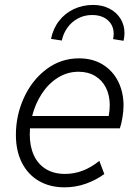

<svg xmlns="http://www.w3.org/2000/svg" viewBox="-20 -763 566 790"><path d="M45.4 -208Q45.4 -288.6 78.6 -361.1Q111.8 -433.6 171.1 -478.3Q230.5 -522.9 305.2 -522.9Q361.8 -522.9 403.3 -497.1Q444.8 -471.2 466.6 -427Q488.3 -382.8 488.3 -329.1Q488.3 -305.7 483.6 -278.1Q479 -250.5 473.1 -234.9H103.5Q102.5 -218.3 102.5 -209.5Q102.5 -160.6 119.4 -124Q136.2 -87.4 168.9 -67.4Q201.7 -47.4 247.6 -47.4Q322.8 -47.4 388.7 -101.1L409.2 -46.9Q375 -22 333.3 -7.1Q291.5 7.8 245.1 7.8Q185.1 7.8 139.9 -18.6Q94.7 -44.9 70.1 -93.5Q45.4 -142.1 45.4 -208ZM427.2 -285.6Q431.6 -309.1 431.6 -330.1Q431.6 -370.6 416 -401.9Q400.4 -433.1 371.3 -450.4Q342.3 -467.8 303.2 -467.8Q256.8 -467.8 217.8 -443.1Q178.7 -418.5 151.9 -377.2Q125 -335.9 112.3 -285.6ZM447.8 -623.5Q447.8 -658.2 423.8 -679.7Q399.9 -701.2 358.4 -701.2Q326.7 -701.2 300.5 -687Q274.4 -672.9 257.3 -648.9Q240.2 -625 234.4 -596.2L189.9 -603Q198.7 -646 223.4 -677.5Q248 -709 284.2 -725.8Q320.3 -742.7 363.3 -742.7Q400.4 -742.7 429.7 -727.8Q459 -712.9 475.6 -686.5Q492.2 -660.2 492.2 -627Q492.2 -612.3 488.3 -595.2L445.3 -602.1Q447.8 -614.3 447.8 -623.5Z"/></svg>

Font: Reddit Sans Fudge Light Italic
Style: Regular
Weight: 300
Italic angle: -11.25°
Designer: Stephen Hutchings
Version: Version 1.013